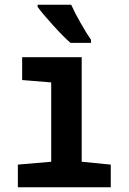

<svg xmlns="http://www.w3.org/2000/svg" viewBox="-20 -786 540 806"><path d="M362 -606V-619Q345 -643 319 -688.5Q293 -734 279 -766H138V-757Q158 -729 203.5 -679Q249 -629 276 -606ZM445 0V-95L323 -107V-546H73V-450L195 -440V-107L55 -95V0Z"/></svg>

Font: Noto Sans Mono UI Condensed
Style: Bold
Weight: 700
Width: 3
Designer: Monotype Design team
Foundry: Monotype Imaging Inc.
Version: 1.000